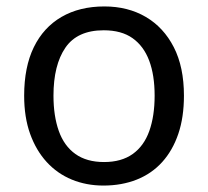

<svg xmlns="http://www.w3.org/2000/svg" viewBox="-20 -566 645 596"><path d="M551 -269Q551 -202 533.5 -150.5Q516 -99 483.5 -63Q451 -27 404.5 -8.5Q358 10 301 10Q248 10 203 -8.5Q158 -27 125 -63Q92 -99 73.5 -150.5Q55 -202 55 -269Q55 -358 85 -419.5Q115 -481 171 -513.5Q227 -546 304 -546Q377 -546 432.5 -513.5Q488 -481 519.5 -419.5Q551 -358 551 -269ZM146 -269Q146 -206 162.5 -159.5Q179 -113 214 -88Q249 -63 303 -63Q357 -63 392 -88Q427 -113 443.5 -159.5Q460 -206 460 -269Q460 -333 443 -378Q426 -423 391.5 -447.5Q357 -472 302 -472Q220 -472 183 -418Q146 -364 146 -269Z"/></svg>

Font: loriya85
Style: Book
Weight: 400
Designer: Jelle Bosma - Monotype Design Team
Foundry: Monotype Imaging Inc.
Version: Version 2.003